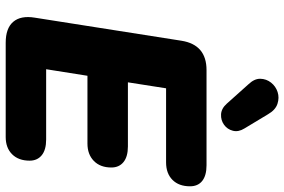

<svg xmlns="http://www.w3.org/2000/svg" viewBox="-182 -816 998 674"><g transform="rotate(90 317.0 -479.0)"><path d="M130 0Q79 0 56.5 -26.5Q34 -53 42 -102L123 -617Q137 -705 226 -705H560Q596 -705 615 -690Q634 -675 634 -647Q634 -608 611.5 -585.5Q589 -563 550 -563H290L269 -429H494Q530 -429 549 -413.5Q568 -398 568 -371Q568 -332 545 -309.5Q522 -287 484 -287H246L223 -142H470Q506 -142 525 -126.5Q544 -111 544 -84Q544 -45 521.5 -22.5Q499 0 461 0ZM344 -776 276 -852Q256 -873 256.5 -894Q257 -915 270 -931.5Q283 -948 303 -954.5Q323 -961 344.5 -954Q366 -947 381 -921L431 -838Q444 -817 439 -797.5Q434 -778 418 -766.5Q402 -755 381.5 -756Q361 -757 344 -776Z"/></g></svg>

Font: Nunito Black
Style: Italic
Weight: 900
Italic angle: -9°
Designer: Vernon Adams
Foundry: Vernon Adams
Version: Version 3.601; ttfautohint (v1.8.2.53-6de2)